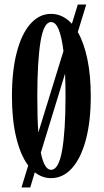

<svg xmlns="http://www.w3.org/2000/svg" viewBox="-20 -772 458 844"><path d="M74.5 52 104 -44.5Q70.5 -89 51.5 -166.8Q32.5 -244.5 32.5 -349Q32.5 -461 53.8 -542.2Q75 -623.5 113.8 -667.2Q152.5 -711 204.5 -711Q256 -711 296 -667.5L322 -752H359L322 -631Q349 -584 364 -512.5Q379 -441 379 -349Q379 -237.5 357.2 -156.8Q335.5 -76 296.2 -32.5Q257 11 204.5 11Q165.5 11 133 -14.5L113 52ZM144 -349Q144 -303 145 -263Q146 -223 148.5 -189.5L259 -547.5Q251.5 -608.5 238.2 -641.8Q225 -675 204.5 -675Q172 -675 158 -588.2Q144 -501.5 144 -349ZM204.5 -25.5Q238 -25.5 253 -111Q268 -196.5 268 -349Q268 -403 266 -448.5L159.5 -101Q174.5 -25.5 204.5 -25.5Z"/></svg>

Font: Imbue 10pt SemiBold
Style: Regular
Weight: 600
Designer: Tyler Finck
Foundry: Etcetera Type Company
Version: Version 1.102; ttfautohint (v1.8.3)